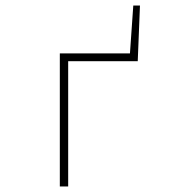

<svg xmlns="http://www.w3.org/2000/svg" viewBox="-20 -670 640 690"><path d="M195 0V-478H447L459 -650H483L475 -450H225V0Z"/></svg>

Font: Source Code Pro ExtraLight
Style: Regular
Weight: 200
Monospace: yes
Designer: Paul D. Hunt, Teo Tuominen
Foundry: Adobe Systems Incorporated
Version: Version 2.030;PS 1.000;hotconv 16.6.51;makeotf.lib2.5.65220